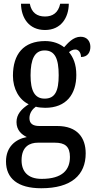

<svg xmlns="http://www.w3.org/2000/svg" viewBox="-20 -766 510 1024"><path d="M220 -606C305 -606 346 -671 347 -746H301C291 -698 261 -678 220 -678C178 -678 148 -698 139 -746H92C93 -671 134 -606 220 -606ZM200 238C361 238 437 167 437 52C437 -31 393 -94 285 -94H190C155 -94 137 -107 137 -136C137 -164 154 -185 171 -197C182 -193 207 -191 221 -191C334 -191 387 -264 387 -366C387 -425 370 -461 348 -488C358 -496 368 -502 382 -502C400 -502 412 -484 412 -462C448 -462 462 -488 462 -516C462 -545 445 -570 410 -570C370 -570 341 -535 322 -514C298 -533 264 -547 221 -547C105 -547 49 -477 49 -362C49 -292 82 -234 133 -210C94 -185 68 -156 68 -115C68 -71 96 -48 123 -35C62 -24 12 18 12 95C12 185 74 238 200 238ZM218 -240C165 -240 143 -282 143 -364C143 -451 165 -497 218 -497C273 -497 293 -453 293 -365C293 -281 274 -240 218 -240ZM202 188C127 188 95 147 95 89C95 14 140 -5 182 -5H273C325 -5 353 14 353 71C353 138 315 188 202 188Z"/></svg>

Font: Noto Serif Bengali Condensed Medium
Style: Regular
Weight: 500
Width: 3
Designer: Juan Bruce, Universal Thirst, Indian Type Foundry and the Monotype Design Team.
Foundry: Monotype Imaging Inc.
Version: Version 2.003